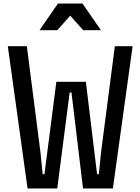

<svg xmlns="http://www.w3.org/2000/svg" viewBox="-20 -1060 790 1080"><path d="M208 -200 220 -80H230L297 -600H463L526 -80H536L548 -200L626 -800H726L615 0H447L382 -540H372L302 0H135L24 -800H131ZM306 -1040H444L548 -890H448L342 -1009H408L302 -890H202Z"/></svg>

Font: Martian Mono VF sWd Rg
Style: Regular
Weight: 400
Width: 6
Monospace: yes
Designer: Roman Shamin
Foundry: Evil Martians
Version: Version 1.100